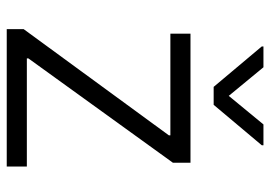

<svg xmlns="http://www.w3.org/2000/svg" viewBox="-136 -666 802 570"><g transform="rotate(90 265.0 -381.0)"><path d="M381.7 -481.2V-485.8H79.9V-545.5H463.1V-493.3L153.4 -64.3V-59.7H474.4V0H66.4V-50.1ZM117.9 -757.1V-762.1H179.7L264.6 -659.1L349.4 -762.1H411.2V-757.1L291.2 -614.3H237.9Z"/></g></svg>

Font: Inter P Light
Style: Regular
Weight: 300
Designer: Rasmus Andersson
Foundry: rsms
Version: Version 3.018;git-588b23468